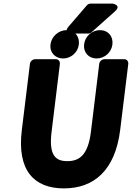

<svg xmlns="http://www.w3.org/2000/svg" viewBox="-20 -1007 731 1064"><path d="M101 -287C73 -62 169 37 334 37C500 37 618 -62 646 -287L691 -654C692 -665 684 -679 669 -679H558C547 -679 532 -669 530 -654L484 -278C468 -144 417 -114 353 -114C290 -114 249 -143 266 -278L312 -654C313 -665 305 -679 290 -679H174C163 -679 148 -669 146 -654ZM361 -861C327 -821 376 -821 376 -821H469C475 -821 482 -823 487 -828L617 -944C656 -979 604 -987 604 -987H482C475 -987 467 -984 461 -977ZM330 -683C374 -683 412 -717 417 -761C422 -805 394 -840 349 -840C305 -840 265 -805 260 -761C254 -716 286 -683 330 -683ZM515 -683C560 -683 598 -717 603 -761C608 -805 580 -840 534 -840C489 -840 451 -805 446 -761C441 -717 471 -683 515 -683Z"/></svg>

Font: Falling Sky
Style: BlkObl
Weight: 900
Designer: Paul D. Hunt
Foundry: Adobe Systems Incorporated
Version: Version 1.02